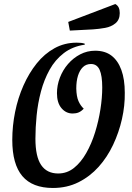

<svg xmlns="http://www.w3.org/2000/svg" viewBox="-20 -912 654 954"><path d="M243 22Q141 22 91 -37Q41 -96 41 -217Q41 -286 55 -355.5Q69 -425 96.5 -487Q124 -549 162.5 -597Q201 -645 251 -672.5Q301 -700 361 -700Q373 -700 382.5 -699Q392 -698 401 -695V-690Q340 -681 297 -648Q254 -615 226.5 -565.5Q199 -516 183.5 -457.5Q168 -399 162 -338.5Q156 -278 156 -223Q156 -134 184.5 -92Q213 -50 269 -50Q313 -50 347.5 -77.5Q382 -105 408.5 -151.5Q435 -198 452.5 -254.5Q470 -311 479 -369Q488 -427 488 -477Q488 -536 475 -565Q462 -594 432 -594Q408 -594 392 -578.5Q376 -563 367.5 -536Q359 -509 359 -472Q360 -432 370 -409.5Q380 -387 396 -372Q384 -359 371 -353.5Q358 -348 341 -348Q308 -348 285.5 -374.5Q263 -401 263 -449Q263 -488 277.5 -526Q292 -564 318 -594Q344 -624 378.5 -642Q413 -660 453 -660Q502 -660 534 -635.5Q566 -611 583 -564.5Q600 -518 600 -451Q601 -387 586 -320.5Q571 -254 542 -192.5Q513 -131 470 -83Q427 -35 370 -6.5Q313 22 243 22ZM327 -760 319 -803 553 -892Q565 -885 570 -874Q575 -863 575 -847Q575 -814 554 -796.5Q533 -779 502.5 -773.5Q472 -768 442 -766Z"/></svg>

Font: Sansita Swashed Light
Style: Regular
Weight: 400
Version: Version 1.003